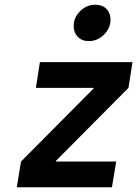

<svg xmlns="http://www.w3.org/2000/svg" viewBox="-20 -793 581 813"><path d="M69 -109 376 -418V-421H132L149 -530H541L524 -421L217 -112L216 -109H472L454 0H51ZM292 -682Q292 -719 319.5 -746Q347 -773 383 -773Q413 -773 430.5 -755.5Q448 -738 448 -710Q448 -674 420.5 -646.5Q393 -619 356 -619Q327 -619 309.5 -637Q292 -655 292 -682Z"/></svg>

Font: Be Vietnam
Style: Bold Italic
Weight: 700
Italic angle: -9.66701°
Designer: Gabriel Lam
Foundry: TypeRant
Version: Version 3.000